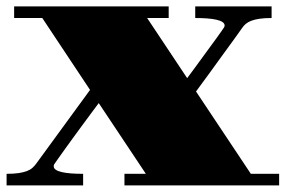

<svg xmlns="http://www.w3.org/2000/svg" viewBox="-20 -563 868 583"><path d="M0 -35.2Q21.5 -35.2 36.4 -37.4Q51.3 -39.6 61.5 -43.5Q71.8 -47.4 78.1 -53Q84.5 -58.6 89.8 -65.9L253.4 -290L108.4 -508.3H22.9V-543.5H492.2V-508.3H426.8L548.3 -325.7Q559.1 -340.3 571.3 -356.7Q583.5 -373 595.2 -389.4Q606.9 -405.8 618.2 -420.9Q629.4 -436 638.2 -448.2Q647 -460.4 652.8 -468.8Q658.7 -477.1 660.2 -479.5Q662.1 -482.9 662.1 -485.4Q662.1 -491.7 655.5 -496.1Q648.9 -500.5 637 -503.2Q625 -505.9 608.6 -507.1Q592.3 -508.3 572.8 -508.3V-543.5H804.7V-508.3Q783.2 -508.3 768.3 -506.1Q753.4 -503.9 743.2 -500Q732.9 -496.1 726.3 -490.5Q719.7 -484.9 714.8 -477.5Q707 -466.3 691.7 -445.1Q676.3 -423.8 656.7 -397Q637.2 -370.1 616 -340.8Q594.7 -311.5 575.2 -285.2L741.7 -35.2H827.6V0H357.9V-35.2H422.9L279.8 -250Q270 -236.8 256.6 -218.8Q243.2 -200.7 228.8 -181.2Q214.4 -161.6 200.2 -142.1Q186 -122.6 174.3 -106.2Q162.6 -89.8 154.5 -78.4Q146.5 -66.9 144.5 -64Q143.6 -62 143.3 -60.8Q143.1 -59.6 143.1 -58.1Q143.1 -51.8 149.7 -47.4Q156.2 -43 168.2 -40.3Q180.2 -37.6 196.5 -36.4Q212.9 -35.2 232.4 -35.2V0H0Z"/></svg>

Font: GravitasOne
Style: Regular
Weight: 400
Designer: Riccardo De Franceschi
Foundry: Sorkin Type Co.
Version: Version 1.001